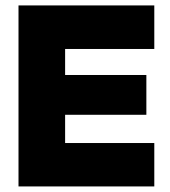

<svg xmlns="http://www.w3.org/2000/svg" viewBox="-20 -670 610 690"><path d="M534.5 -650.5V-494H214V-400.5H506V-257.5H214V-156H534.5V0H46.5V-650.5Z"/></svg>

Font: Overused Grotesk ExtraBold
Style: Regular
Weight: 800
Version: Version 0.004